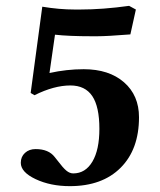

<svg xmlns="http://www.w3.org/2000/svg" viewBox="-20 -633 554 663"><path d="M51.8 -70.8Q51.8 -91.8 66.2 -105Q80.6 -118.2 103 -118.2Q147.9 -118.2 168.9 -90.8L178.2 -79.1Q197.3 -53.7 209 -43.9Q220.7 -34.2 232.9 -34.2Q274.9 -34.2 299.1 -75Q323.2 -115.7 323.2 -188Q323.2 -264.6 298.6 -301.3Q273.9 -337.9 223.1 -337.9Q166.5 -337.9 99.1 -304.2L85.9 -312L126 -609.9Q184.6 -600.1 238.8 -600.1H255.9Q335 -600.1 425.8 -612.8L449.2 -600.1L430.2 -514.2Q349.6 -507.8 314.9 -507.8H297.9Q217.3 -507.8 169.9 -513.2L150.9 -380.9Q210 -394 269 -394Q356.4 -394 408.2 -348.9Q460 -303.7 460 -228Q460 -117.2 396.5 -53.7Q333 9.8 221.2 9.8Q154.3 9.8 103 -14.4Q51.8 -38.6 51.8 -70.8Z"/></svg>

Font: Common Serif
Style: Bold
Weight: 700
Designer: Philipp H. Poll, Khaled Hosny
Foundry: Stefan Peev, Context Ltd.
Version: Version 1.026